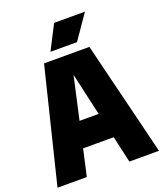

<svg xmlns="http://www.w3.org/2000/svg" viewBox="-172 -1060 995 1170"><g transform="rotate(-20 325.0 -475.5)"><path d="M-4 0 178 -740H472L654 0H462L423 -172H224.5L186 0ZM261.5 -337H385.5L323 -613ZM239 -793 320 -951H520L411 -793Z"/></g></svg>

Font: Encode Sans Condensed Black
Style: Regular
Weight: 900
Width: 3
Designer: Multiple Designers
Foundry: Impallari Type
Version: Version 3.000; ttfautohint (v1.8.3) -l 8 -r 50 -G 200 -x 14 